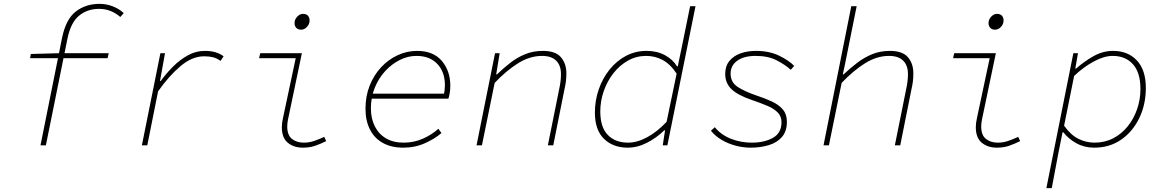

<svg xmlns="http://www.w3.org/2000/svg" viewBox="-20 -754 6040 996"><path d="M190 0 302 -558Q322 -655 373.5 -694.5Q425 -734 496 -734Q531 -734 564 -721.5Q597 -709 622 -686L604 -666Q581 -686 553.5 -697Q526 -708 494 -708Q433 -708 390 -672.5Q347 -637 330 -554L218 0ZM136 -452 140 -474 286 -478H544L538 -452Z M716 0 812 -478H836L810 -334H814Q842 -373 877.5 -408.5Q913 -444 954.5 -467Q996 -490 1042 -490Q1074 -490 1097.5 -483Q1121 -476 1140 -462L1124 -438Q1105 -452 1085 -457Q1065 -462 1039 -462Q977 -462 916.5 -411Q856 -360 800 -280L744 0Z M1551 12Q1504 12 1473 -13.5Q1442 -39 1442 -94Q1442 -105 1443.5 -117Q1445 -129 1448 -142L1514 -452H1324L1330 -478H1546L1474 -134Q1472 -124 1471 -115Q1470 -106 1470 -98Q1470 -53 1494.5 -33.5Q1519 -14 1556 -14Q1583 -14 1608.5 -22.5Q1634 -31 1662 -44L1672 -22Q1642 -7 1614 2.5Q1586 12 1551 12ZM1542 -600Q1526 -600 1517 -609.5Q1508 -619 1508 -634Q1508 -647 1514.5 -658Q1521 -669 1531 -675.5Q1541 -682 1552 -682Q1569 -682 1577.5 -672.5Q1586 -663 1586 -648Q1586 -629 1572.5 -614.5Q1559 -600 1542 -600Z M2072 12Q2010 12 1966 -12.5Q1922 -37 1899 -82.5Q1876 -128 1876 -190Q1876 -255 1897.5 -309.5Q1919 -364 1956.5 -404.5Q1994 -445 2042.5 -467.5Q2091 -490 2144 -490Q2228 -490 2272 -438Q2316 -386 2316 -309Q2316 -287 2312.5 -268.5Q2309 -250 2306 -242H1900L1906 -268H2308L2282 -262Q2285 -274 2286.5 -287Q2288 -300 2288 -312Q2288 -381 2248.5 -422.5Q2209 -464 2140 -464Q2096 -464 2054 -443Q2012 -422 1978 -385Q1944 -348 1924 -298.5Q1904 -249 1904 -192Q1904 -140 1924 -99.5Q1944 -59 1982 -36.5Q2020 -14 2074 -14Q2127 -14 2173.5 -34.5Q2220 -55 2254 -86L2270 -64Q2239 -36 2186.5 -12Q2134 12 2072 12Z M2452 0 2548 -478H2572L2554 -368H2558Q2591 -400 2627 -428Q2663 -456 2704.5 -473Q2746 -490 2796 -490Q2862 -490 2890 -457Q2918 -424 2918 -374Q2918 -350 2915.5 -330.5Q2913 -311 2908 -290L2850 0H2822L2880 -288Q2885 -311 2887.5 -330Q2890 -349 2890 -370Q2890 -415 2865 -439.5Q2840 -464 2792 -464Q2729 -464 2668.5 -426.5Q2608 -389 2546 -324L2480 0Z M3236 12Q3160 12 3113 -34Q3066 -80 3066 -170Q3066 -233 3086 -290.5Q3106 -348 3142 -393Q3178 -438 3227 -464Q3276 -490 3334 -490Q3388 -490 3429 -468Q3470 -446 3492 -410H3496L3516 -506L3560 -722H3588L3442 0H3418L3430 -78H3426Q3386 -39 3336.5 -13.5Q3287 12 3236 12ZM3238 -14Q3286 -14 3338 -42.5Q3390 -71 3438 -122L3490 -372Q3457 -422 3417 -443Q3377 -464 3332 -464Q3281 -464 3237.5 -439.5Q3194 -415 3162 -374Q3130 -333 3112 -281.5Q3094 -230 3094 -176Q3094 -94 3133 -54Q3172 -14 3238 -14Z M3873 12Q3835 12 3795.5 1.5Q3756 -9 3722.5 -29Q3689 -49 3668 -76L3688 -94Q3721 -54 3772 -34Q3823 -14 3880 -14Q3945 -14 3989.5 -39Q4034 -64 4034 -120Q4034 -151 4014 -171Q3994 -191 3959.5 -205.5Q3925 -220 3881 -235Q3805 -261 3773.5 -292.5Q3742 -324 3742 -370Q3742 -411 3763.5 -437.5Q3785 -464 3821 -477Q3857 -490 3902 -490Q3970 -490 4021 -465.5Q4072 -441 4100 -412L4082 -392Q4052 -419 4008 -441.5Q3964 -464 3900 -464Q3839 -464 3804.5 -439Q3770 -414 3770 -372Q3770 -327 3807 -303Q3844 -279 3903 -259Q3949 -244 3985 -227Q4021 -210 4041.5 -185.5Q4062 -161 4062 -122Q4062 -73 4036.5 -43.5Q4011 -14 3968 -1Q3925 12 3873 12Z M4252 0 4396 -722H4424L4362 -414L4352 -368H4356Q4390 -400 4426.5 -428Q4463 -456 4504.5 -473Q4546 -490 4596 -490Q4662 -490 4690 -457Q4718 -424 4718 -374Q4718 -350 4715.5 -330.5Q4713 -311 4708 -290L4650 0H4622L4680 -288Q4685 -311 4687.5 -330Q4690 -349 4690 -370Q4690 -415 4665 -439.5Q4640 -464 4592 -464Q4529 -464 4468.5 -426.5Q4408 -389 4346 -324L4280 0Z M5151 12Q5104 12 5073 -13.5Q5042 -39 5042 -94Q5042 -105 5043.5 -117Q5045 -129 5048 -142L5114 -452H4924L4930 -478H5146L5074 -134Q5072 -124 5071 -115Q5070 -106 5070 -98Q5070 -53 5094.5 -33.5Q5119 -14 5156 -14Q5183 -14 5208.5 -22.5Q5234 -31 5262 -44L5272 -22Q5242 -7 5214 2.5Q5186 12 5151 12ZM5142 -600Q5126 -600 5117 -609.5Q5108 -619 5108 -634Q5108 -647 5114.5 -658Q5121 -669 5131 -675.5Q5141 -682 5152 -682Q5169 -682 5177.5 -672.5Q5186 -663 5186 -648Q5186 -629 5172.5 -614.5Q5159 -600 5142 -600Z M5408 222 5548 -478H5572L5558 -398H5562Q5601 -433 5650.5 -461.5Q5700 -490 5754 -490Q5831 -490 5877.5 -440.5Q5924 -391 5924 -298Q5924 -212 5890 -141.5Q5856 -71 5796 -29.5Q5736 12 5656 12Q5605 12 5563.5 -11Q5522 -34 5496 -68H5492L5470 42L5436 222ZM5658 -14Q5711 -14 5754.5 -36.5Q5798 -59 5829.5 -98Q5861 -137 5878.5 -187Q5896 -237 5896 -292Q5896 -378 5857 -421Q5818 -464 5752 -464Q5707 -464 5653 -434.5Q5599 -405 5552 -360L5500 -102Q5535 -53 5575 -33.5Q5615 -14 5658 -14Z"/></svg>

Font: Source Code Pro ExtraLight ExtraLight
Style: Italic
Weight: 250
Italic angle: -11°
Monospace: yes
Version: Version 1.016;hotconv 1.0.116;makeotfexe 2.5.65601